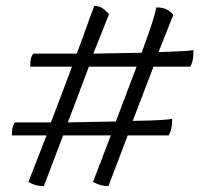

<svg xmlns="http://www.w3.org/2000/svg" viewBox="-20 -614 673 648"><path d="M128 14Q108 14 95 9Q82 4 76 0L137 -157H20Q20 -177 23.5 -187.5Q27 -198 31 -201H152L223 -389H82Q82 -410 85.5 -420Q89 -430 93 -433H239Q249 -459 260 -489.5Q271 -520 281 -548Q291 -576 298 -594Q316 -594 328.5 -584.5Q341 -575 348 -566L295 -433L458 -436Q469 -466 483 -505.5Q497 -545 508 -589Q532 -589 545.5 -580.5Q559 -572 565 -564L515 -438Q569 -440 596.5 -441.5Q624 -443 633 -445Q633 -422 630 -409.5Q627 -397 622 -389H498L428 -206Q495 -207 524 -209Q553 -211 561 -213Q561 -191 557.5 -177.5Q554 -164 549 -157H411L346 14Q328 14 314.5 9Q301 4 294 0L354 -157H193ZM209 -201 371 -204 441 -389H280Z"/></svg>

Font: Texturina Extralight
Style: Italic
Weight: 200
Italic angle: -11°
Designer: Guillermo Torres Carreño
Foundry: Omnibus-Type
Version: Version 1.002; ttfautohint (v1.8.3)